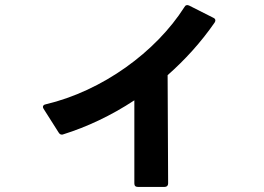

<svg xmlns="http://www.w3.org/2000/svg" viewBox="-20 -684 1040 756"><path d="M642 38 640 -388C708 -448 771 -517 825 -595C827 -598 828 -601 828 -604C828 -608 825 -612 820 -614L725 -662C717 -666 710 -664 706 -656C594 -480 384 -326 159 -273C153 -272 149 -268 149 -263C149 -261 150 -258 152 -255L211 -162C214 -157 218 -154 223 -154C225 -154 227 -154 229 -155C322 -184 418 -229 509 -289V38C509 47 513 52 523 52H628C637 52 642 47 642 38Z"/></svg>

Font: LINE Seed JP App_OTF Bold
Style: Regular
Weight: 700
Designer: LINE & Fontrix & Fontworks
Version: Version 1.009